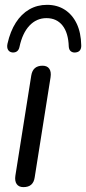

<svg xmlns="http://www.w3.org/2000/svg" viewBox="-20 -764 355 791"><path d="M76.4 6.9Q57.5 6.9 48.7 -5.7Q40 -18.3 43.4 -40.6L108.8 -453Q112.2 -473.4 123.8 -483.4Q135.5 -493.3 155.3 -493.3Q174.3 -493.3 183 -480.9Q191.7 -468.5 188.3 -445.7L122.9 -33.3Q120.1 -13.5 108.7 -3.3Q97.3 6.9 76.4 6.9ZM30.9 -547.9Q18.7 -549.3 13.1 -558.9Q7.5 -568.5 10.9 -584.2Q22.3 -634.9 45.2 -670.7Q68.1 -706.5 100.8 -725.3Q133.4 -744.1 173.8 -744.1Q215.7 -744.1 247.1 -723.8Q278.4 -703.5 296.1 -666.4Q313.7 -629.3 314.7 -577.2Q315.1 -564.5 309.5 -556.9Q303.9 -549.3 291.7 -547.9Q280.5 -546.4 272.4 -552.3Q264.3 -558.2 263.3 -571.9Q261.5 -629.1 237.3 -659.2Q213.2 -689.3 171.4 -689.3Q130.6 -689.3 101.4 -658.5Q72.3 -627.6 60.2 -570.4Q57.8 -558.6 50.2 -552.8Q42.6 -546.9 30.9 -547.9Z"/></svg>

Font: Nunito ExtraLight
Style: Italic
Weight: 200
Italic angle: -9°
Designer: Vernon Adams
Foundry: Vernon Adams
Version: Version 3.602